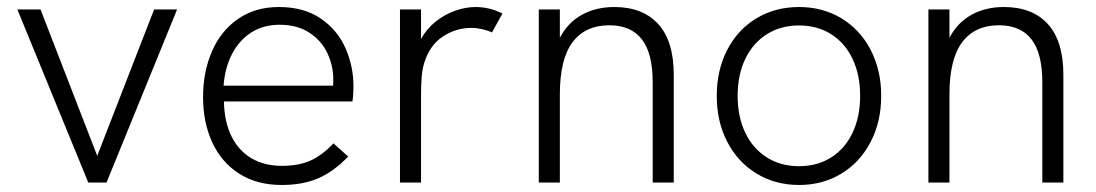

<svg xmlns="http://www.w3.org/2000/svg" viewBox="-20 -520 3122 547"><path d="M29.5 -493H95.5L257 -76L419 -493H484.5L283.5 0H231.5Z M558.5 -243Q558.5 -315 583.8 -373.5Q609 -432 658 -466Q707 -500 774.5 -500Q846 -500 893.8 -467.2Q941.5 -434.5 964.2 -383Q987 -331.5 987 -273.5Q987 -265 986.2 -252Q985.5 -239 984 -231H618Q619 -173.5 639.2 -132.2Q659.5 -91 696.2 -69.2Q733 -47.5 783 -47.5Q830 -47.5 863.8 -62.2Q897.5 -77 930 -111.5L972 -74Q930 -30.5 886 -11.8Q842 7 782.5 7Q711.5 7 661 -25.5Q610.5 -58 584.5 -114.8Q558.5 -171.5 558.5 -243ZM929 -276Q929.5 -282 929.5 -294.5Q929.5 -332.5 913 -368Q896.5 -403.5 862 -426.5Q827.5 -449.5 776 -449.5Q730 -449.5 695.2 -427Q660.5 -404.5 640.5 -365Q620.5 -325.5 617 -276Z M1119.5 -493H1179.5V-409Q1195.5 -438 1221.2 -458.5Q1247 -479 1276.8 -489.5Q1306.5 -500 1335 -500Q1374.5 -500 1411.5 -481.5L1381.5 -427.5Q1369 -433.5 1353.2 -437Q1337.5 -440.5 1322.5 -440.5Q1279 -440.5 1241.5 -415.8Q1204 -391 1188.5 -340.5Q1183.5 -324 1181.5 -302.5Q1179.5 -281 1179.5 -242.5V0H1119.5Z M1515 -493H1575V-412.5Q1598 -456 1638 -478Q1678 -500 1730 -500Q1811 -500 1855.2 -451.5Q1899.5 -403 1899.5 -307V0H1839.5V-285.5Q1839.5 -368.5 1808.5 -408.2Q1777.5 -448 1716 -448Q1647.5 -448 1611.2 -399.8Q1575 -351.5 1575 -251.5V0H1515Z M2022 -247Q2022 -320 2051.8 -377.8Q2081.5 -435.5 2135 -467.8Q2188.5 -500 2256.5 -500Q2324 -500 2377.2 -467.8Q2430.5 -435.5 2460.5 -377.8Q2490.5 -320 2490.5 -247Q2490.5 -173.5 2460.5 -115.8Q2430.5 -58 2377.2 -25.5Q2324 7 2256.5 7Q2189 7 2135.5 -25.5Q2082 -58 2052 -115.8Q2022 -173.5 2022 -247ZM2256.5 -46.5Q2308.5 -46.5 2348 -71.5Q2387.5 -96.5 2409 -142Q2430.5 -187.5 2430.5 -247Q2430.5 -306.5 2409 -352Q2387.5 -397.5 2348 -422.5Q2308.5 -447.5 2256.5 -447.5Q2204.5 -447.5 2164.8 -422.5Q2125 -397.5 2103.2 -352Q2081.5 -306.5 2081.5 -247Q2081.5 -187.5 2103.2 -142Q2125 -96.5 2164.8 -71.5Q2204.5 -46.5 2256.5 -46.5Z M2625 -493H2685V-412.5Q2708 -456 2748 -478Q2788 -500 2840 -500Q2921 -500 2965.2 -451.5Q3009.5 -403 3009.5 -307V0H2949.5V-285.5Q2949.5 -368.5 2918.5 -408.2Q2887.5 -448 2826 -448Q2757.5 -448 2721.2 -399.8Q2685 -351.5 2685 -251.5V0H2625Z"/></svg>

Font: HK Grotesk Light
Style: Regular
Weight: 300
Designer: Alfredo Marco Pradil
Foundry: Hanken Design Co.
Version: Version 3.001